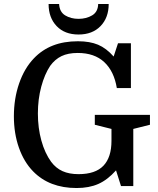

<svg xmlns="http://www.w3.org/2000/svg" viewBox="-20 -938 797 968"><path d="M376 -60Q461 -60 501.5 -102.5Q542 -145 542 -228V-288L458 -309V-359H736V-309L652 -288V0H590L565 -79Q522 -31 475.5 -10.5Q429 10 366 10Q229 10 147 -74Q101 -121 75.5 -193Q50 -265 50 -352Q50 -441 76.5 -517.5Q103 -594 151 -644Q192 -687 247 -708.5Q302 -730 373 -730Q433 -730 474.5 -712.5Q516 -695 553 -653L575 -720H640V-494H569Q555 -579 505.5 -625Q456 -671 372 -671Q323 -671 290 -655Q257 -639 233 -606Q205 -564 188 -501Q171 -438 171 -366Q171 -293 188.5 -229.5Q206 -166 238 -122Q262 -90 295.5 -75Q329 -60 376 -60ZM528 -918H475Q474 -878 444.5 -860.5Q415 -843 376 -843Q337 -843 308.5 -860.5Q280 -878 278 -918H225Q225 -849 265.5 -806.5Q306 -764 376 -764Q446 -764 487 -806.5Q528 -849 528 -918Z"/></svg>

Font: Domine Medium
Style: Regular
Weight: 500
Designer: Pablo Impallari, Rodrigo Fuenzalida, Brenda Gallo
Foundry: Pablo Impallari, Rodrigo Fuenzalida, Brenda Gallo
Version: Version 2.000